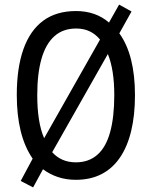

<svg xmlns="http://www.w3.org/2000/svg" viewBox="-20 -772 659 835"><path d="M567 -358Q567 -271 550.5 -202.5Q534 -134 501.5 -86.5Q469 -39 421 -14.5Q373 10 310 10Q268 10 232 -2Q196 -14 167 -36L124 43L70 15L122 -82Q87 -133 70 -202Q53 -271 53 -359Q53 -477 82 -558.5Q111 -640 168 -682Q225 -724 311 -724Q353 -724 389 -711.5Q425 -699 454 -674L498 -752L552 -722L499 -627Q533 -580 550 -512.5Q567 -445 567 -358ZM477 -358Q477 -469 449 -537L207 -110Q227 -88 252.5 -77Q278 -66 310 -66Q366 -66 403.5 -99Q441 -132 459 -197.5Q477 -263 477 -358ZM142 -358Q142 -299 149.5 -252Q157 -205 172 -171L415 -600Q395 -624 369.5 -636Q344 -648 311 -648Q254 -648 216.5 -614.5Q179 -581 160.5 -516.5Q142 -452 142 -358Z"/></svg>

Font: Noto Sans Arabic Condensed
Style: Regular
Weight: 400
Width: 3
Designer: Monotype Design Team, Nadine Chahine, Nizar Qandah and Khaled Hosny
Foundry: Monotype Imaging Inc.
Version: Version 2.012